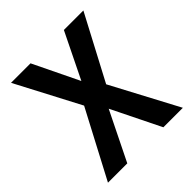

<svg xmlns="http://www.w3.org/2000/svg" viewBox="-156 -643 745 745"><g transform="rotate(-45 217.0 -270.0)"><path d="M158 -277 12 0H118L217 -201L316 0H423L277 -275L417 -540H310L218 -352L127 -540H20Z"/></g></svg>

Font: Noto Sans Gujarati UI Condensed Medium
Style: Regular
Weight: 500
Width: 3
Designer: Jelle Bosma - Monotype Design Team, Universal Thirst
Foundry: Monotype Imaging Inc.
Version: Version 2.106